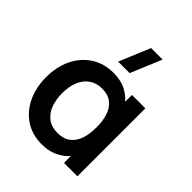

<svg xmlns="http://www.w3.org/2000/svg" viewBox="-226 -933 1079 1079"><g transform="rotate(45 314.0 -393.0)"><path d="M289.2 15Q212.7 15 156.7 -22.5Q100.7 -60.1 70.3 -124.6Q40 -189.1 40 -270Q40 -352.1 70.9 -416.4Q101.8 -480.7 158.5 -517.8Q215.2 -555 292.7 -555Q352.8 -555 398 -530Q443.2 -505.1 470.3 -460.8L452 -435.5V-540H558.5V0H452V-105.7L470.3 -80.3Q443.2 -35.8 396.2 -10.4Q349.2 15 289.2 15ZM307.5 -92.8Q354.3 -92.8 383.8 -115.3Q413.2 -137.7 426.8 -177.7Q440.3 -217.8 440.3 -270.2Q440.3 -322.8 426.7 -362.7Q413.1 -402.7 384.1 -424.9Q355.1 -447.2 309.2 -447.2Q264.2 -447.2 232.6 -425.4Q201 -403.7 184.2 -363.7Q167.5 -323.8 167.5 -269.3Q167.5 -220.7 182.1 -180.6Q196.8 -140.6 227.8 -116.7Q258.8 -92.8 307.5 -92.8ZM264.5 -617.5H356L433.2 -802.5H341.7Z"/></g></svg>

Font: Manrope Variable Light
Style: Regular
Weight: 200
Designer: Mikhail Sharanda
Foundry: Mikhail Sharanda
Version: Version 4.505